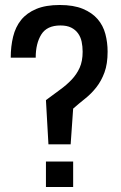

<svg xmlns="http://www.w3.org/2000/svg" viewBox="-20 -749 484 769"><path d="M263 -171H174L164 -348Q193 -370 219.5 -389Q246 -408 266.5 -429.5Q287 -451 299 -477.5Q311 -504 311 -542Q311 -563 307 -582Q303 -601 292.5 -615.5Q282 -630 265 -638.5Q248 -647 222 -647Q168 -647 145.5 -611Q123 -575 123 -518H23Q23 -563 32.5 -602Q42 -641 64.5 -669Q87 -697 125 -713Q163 -729 219 -729Q275 -729 312 -713.5Q349 -698 371 -672.5Q393 -647 402 -613Q411 -579 411 -542Q411 -493 398.5 -459Q386 -425 366 -399.5Q346 -374 321.5 -354.5Q297 -335 273 -314ZM164 -102H273V0H164Z"/></svg>

Font: Hermeneus One
Style: Regular
Weight: 400
Designer: Rodrigo Fuenzalida, Pablo Impallari
Foundry: Pablo Impallari, Rodrigo Fuenzalida
Version: Version 1.002; ttfautohint (v0.93) -l 8 -r 50 -G 200 -x 14 -